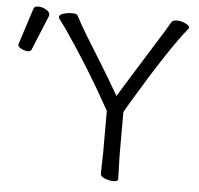

<svg xmlns="http://www.w3.org/2000/svg" viewBox="-52 -770 863 833"><g transform="rotate(5 379.5 -354.0)"><path d="M492 -1Q492 9 473 9Q454 9 434.5 1.5Q415 -6 415 -19L417 -108V-292Q321 -466 211 -626Q190 -656 182 -666Q174 -676 174 -679Q174 -690 192.5 -695.5Q211 -701 230 -701Q249 -701 253 -695Q261 -682 270 -664.5Q279 -647 303.5 -607Q328 -567 370.5 -498.5Q413 -430 453 -360Q542 -505 595.5 -590Q649 -675 662 -699Q668 -709 686 -709Q704 -709 722.5 -700.5Q741 -692 741 -683Q741 -682 739 -678Q664 -587 519 -345Q498 -310 489 -293V-107ZM69 -529Q66 -520 52.5 -520Q39 -520 24.5 -528Q10 -536 10 -542.5Q10 -549 11 -550L61 -705Q64 -717 81.5 -717Q99 -717 115.5 -707.5Q132 -698 132 -685Q132 -682 131 -680Z"/></g></svg>

Font: LXGW WenKai TC
Style: Regular
Weight: 400
Designer: LXGW / Fontworks Inc.
Foundry: LXGW / Fontworks Inc.
Version: Version 1.330